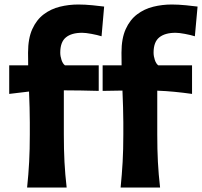

<svg xmlns="http://www.w3.org/2000/svg" viewBox="-20 -845 910 865"><path d="M523.4 0Q529.3 -59.6 532.5 -115.2Q535.6 -170.9 535.6 -239.3V-293.9Q535.6 -325.2 534.4 -361.8Q533.2 -398.4 531.7 -437L442.4 -435.5V-550.8H527.8Q527.8 -565.4 527.6 -579.6Q527.3 -593.8 527.3 -607.4Q527.3 -671.9 546.4 -713.9Q565.4 -755.9 597.7 -780.3Q629.9 -804.7 670.4 -814.7Q710.9 -824.7 753.9 -824.7Q782.7 -824.7 817.6 -821.3Q852.5 -817.9 870.1 -815.4L857.9 -681.6Q838.9 -687.5 812.7 -692.4Q786.6 -697.3 771 -697.3Q723.1 -697.3 697.5 -676.5Q671.9 -655.8 671.9 -607.9Q671.9 -591.8 677.5 -575Q683.1 -558.1 692.9 -550.8H845.2V-421.9Q804.2 -427.7 765.6 -431.4Q727.1 -435.1 688.5 -436.5V-239.3Q688.5 -170.9 691.4 -115.2Q694.3 -59.6 701.2 0ZM102.1 0Q108.4 -59.6 111.3 -115.2Q114.3 -170.9 114.3 -239.3V-293.9Q114.3 -324.2 113.3 -359.6Q112.3 -395 110.8 -432.6L21.5 -421.9V-550.8H106.9Q106.9 -565.4 106.7 -579.6Q106.4 -593.8 106.4 -607.4Q106.4 -671.9 125.5 -713.9Q144.5 -755.9 176.8 -780.3Q209 -804.7 249.5 -814.7Q290 -824.7 333 -824.7Q362.3 -824.7 397 -821.3Q431.6 -817.9 449.2 -815.4L437.5 -681.6Q418.5 -687.5 392.1 -692.4Q365.7 -697.3 350.1 -697.3Q302.2 -697.3 276.9 -676.5Q251.5 -655.8 251.5 -607.9Q251.5 -591.8 257.1 -575Q262.7 -558.1 272.5 -550.8H424.8V-435.5Q383.8 -436.5 345 -437.3Q306.2 -438 267.6 -438V-239.3Q267.6 -170.9 270.5 -115.2Q273.4 -59.6 280.3 0Z"/></svg>

Font: Pinar-FD Bold
Style: Regular
Weight: 700
Designer: Amin Abedi
Version: Version 3.000